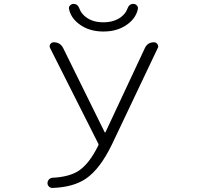

<svg xmlns="http://www.w3.org/2000/svg" viewBox="-20 -969 1040 977"><path d="M627.9 -923.8Q636.7 -949.2 658.2 -949.2Q668.9 -949.2 676.3 -941.4Q683.6 -933.6 681.6 -923.8Q672.9 -879.9 632.8 -848.6Q582 -808.6 506.3 -808.6Q430.7 -808.6 379.9 -848.6Q339.8 -879.9 331.1 -923.8Q329.1 -933.6 336.4 -941.4Q343.8 -949.2 354.5 -949.2Q376 -949.2 384.8 -923.8Q392.6 -901.4 416 -882.8Q451.2 -855.5 505.9 -855.5Q560.5 -855.5 596.7 -882.8Q620.1 -901.4 627.9 -923.8ZM235.4 -723.6Q229.5 -734.4 235.8 -744.1Q242.2 -753.9 252.9 -753.9Q287.1 -753.9 301.8 -723.6L512.7 -295.9Q513.7 -294.9 514.6 -294.9Q515.6 -294.9 516.6 -295.9L716.8 -723.6Q730.5 -753.9 763.7 -753.9Q775.4 -753.9 781.2 -744.1Q785.2 -738.3 785.2 -733.4Q785.2 -728.5 782.2 -723.6L549.8 -234.4Q489.3 -109.4 418 -60.5Q354.5 -16.6 248 -12.7Q247.1 -12.7 246.1 -12.7Q236.3 -12.7 229.5 -19.5Q221.7 -26.4 221.7 -37.1Q221.7 -47.9 229 -55.7Q236.3 -63.5 247.1 -64.5Q331.1 -68.4 379.9 -99.6Q434.6 -135.7 480.5 -229.5Q482.4 -233.4 480.5 -237.3Z"/></svg>

Font: Gen Jyuu Gothic L Monospace Light
Style: Regular
Weight: 300
Designer: [Source Han Sans]
Ryoko NISHIZUKA  (kana & ideographs); Paul D. Hunt (Latin, Greek & Cyrillic); Wenlong ZHANG  (bopomofo
Version: Version 1.002.20150607